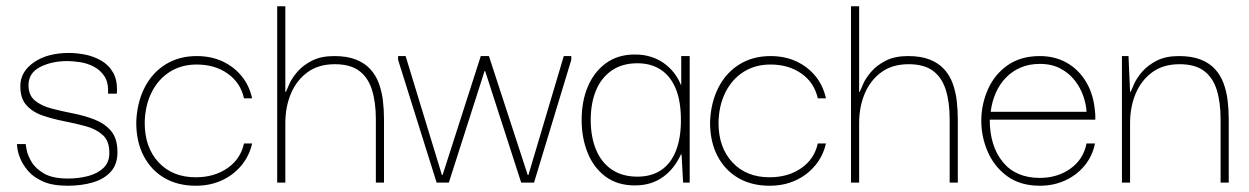

<svg xmlns="http://www.w3.org/2000/svg" viewBox="-20 -583 3988 613"><path d="M196 10Q148 10 117.5 -3.5Q87 -17 70 -37Q53 -57 45 -76.5Q37 -96 35.5 -109.5Q34 -123 34 -123H62Q62 -122 65 -105Q68 -88 80.5 -66.5Q93 -45 120.5 -29Q148 -13 197 -13Q231 -13 261.5 -21Q292 -29 311 -47.5Q330 -66 329 -97Q329 -133 308 -152Q287 -171 254 -180Q221 -189 185 -196Q149 -203 116.5 -214Q84 -225 64 -247.5Q44 -270 45 -311Q46 -355 89 -384.5Q132 -414 201 -414Q223 -414 250 -409Q277 -404 301.5 -390.5Q326 -377 341 -351.5Q356 -326 353 -284H325Q327 -318 314 -338.5Q301 -359 280 -370Q259 -381 236 -384.5Q213 -388 195 -388Q145 -388 108 -369Q71 -350 71 -311Q71 -279 91.5 -262Q112 -245 144.5 -236.5Q177 -228 213 -221Q249 -214 281.5 -201.5Q314 -189 334.5 -165Q355 -141 355 -97Q355 -58 333.5 -34.5Q312 -11 276 -0.5Q240 10 196 10Z M605 10Q548 10 505.5 -14.5Q463 -39 439 -84.5Q415 -130 415 -192Q417 -254 441 -302Q465 -350 508 -377Q551 -404 608 -404Q654 -404 690.5 -387Q727 -370 751.5 -340Q776 -310 785 -269H759Q748 -319 707 -348Q666 -377 608 -377Q559 -377 522 -353.5Q485 -330 464 -288Q443 -246 442 -191Q442 -112 486.5 -64.5Q531 -17 605 -17Q664 -17 706 -46Q748 -75 759 -125H785Q776 -85 750.5 -54.5Q725 -24 688 -7Q651 10 605 10Z M865 0V-563H891V-290H893Q896 -298 904.5 -316.5Q913 -335 930.5 -355Q948 -375 976.5 -389.5Q1005 -404 1047 -404Q1088 -404 1116 -393Q1144 -382 1162 -362.5Q1180 -343 1189.5 -317Q1199 -291 1202.5 -262Q1206 -233 1206 -202V0H1180V-202Q1180 -257 1167.5 -296.5Q1155 -336 1126.5 -357Q1098 -378 1049 -378Q997 -378 962 -352.5Q927 -327 909 -284.5Q891 -242 891 -190V0Z M1374 0 1251 -392V-404H1275L1391 -24H1393L1515 -404H1541L1665 -24H1667L1780 -404H1804V-392L1685 0H1644L1529 -356H1527L1413 0Z M2007 9Q1951 9 1913 -19.5Q1875 -48 1856 -95.5Q1837 -143 1837 -200Q1837 -260 1857 -307Q1877 -354 1915 -381.5Q1953 -409 2007 -409Q2034 -409 2057 -402Q2080 -395 2098.5 -382Q2117 -369 2131 -351.5Q2145 -334 2154 -312H2155V-404H2182V0H2161L2156 -90H2154Q2144 -68 2130 -50Q2116 -32 2097.5 -18.5Q2079 -5 2056.5 2Q2034 9 2007 9ZM2015 -19Q2060 -19 2091 -40Q2122 -61 2138 -101.5Q2154 -142 2154 -199Q2154 -261 2137 -301Q2120 -341 2089 -361Q2058 -381 2015 -381Q1966 -381 1932.5 -357.5Q1899 -334 1882.5 -293.5Q1866 -253 1866 -200Q1866 -146 1883 -105Q1900 -64 1933.5 -41.5Q1967 -19 2015 -19Z M2437 10Q2380 10 2337.5 -14.5Q2295 -39 2271 -84.5Q2247 -130 2247 -192Q2249 -254 2273 -302Q2297 -350 2340 -377Q2383 -404 2440 -404Q2486 -404 2522.5 -387Q2559 -370 2583.5 -340Q2608 -310 2617 -269H2591Q2580 -319 2539 -348Q2498 -377 2440 -377Q2391 -377 2354 -353.5Q2317 -330 2296 -288Q2275 -246 2274 -191Q2274 -112 2318.5 -64.5Q2363 -17 2437 -17Q2496 -17 2538 -46Q2580 -75 2591 -125H2617Q2608 -85 2582.5 -54.5Q2557 -24 2520 -7Q2483 10 2437 10Z M2697 0V-563H2723V-290H2725Q2728 -298 2736.5 -316.5Q2745 -335 2762.5 -355Q2780 -375 2808.5 -389.5Q2837 -404 2879 -404Q2920 -404 2948 -393Q2976 -382 2994 -362.5Q3012 -343 3021.5 -317Q3031 -291 3034.5 -262Q3038 -233 3038 -202V0H3012V-202Q3012 -257 2999.5 -296.5Q2987 -336 2958.5 -357Q2930 -378 2881 -378Q2829 -378 2794 -352.5Q2759 -327 2741 -284.5Q2723 -242 2723 -190V0Z M3300 10Q3237 10 3195 -21Q3153 -52 3132.5 -101Q3112 -150 3113 -202Q3114 -253 3135 -299.5Q3156 -346 3197.5 -375Q3239 -404 3300 -404Q3349 -404 3387 -382Q3425 -360 3448.5 -320Q3472 -280 3476 -226Q3477 -220 3477 -213.5Q3477 -207 3477 -201H3140Q3140 -117 3181.5 -66Q3223 -15 3300 -15Q3356 -15 3397.5 -44.5Q3439 -74 3449 -125H3476Q3468 -85 3443 -54.5Q3418 -24 3381 -7Q3344 10 3300 10ZM3143 -226H3449Q3448 -249 3439 -275.5Q3430 -302 3412 -325.5Q3394 -349 3366 -364Q3338 -379 3300 -379Q3266 -379 3239 -367.5Q3212 -356 3192 -335.5Q3172 -315 3159.5 -287Q3147 -259 3143 -226Z M3562 0V-404H3583L3588 -290H3590Q3593 -298 3601.5 -316.5Q3610 -335 3627.5 -355Q3645 -375 3673.5 -389.5Q3702 -404 3744 -404Q3785 -404 3813 -393Q3841 -382 3859 -362.5Q3877 -343 3886.5 -317Q3896 -291 3899.5 -262Q3903 -233 3903 -202V0H3877V-202Q3877 -257 3864.5 -296.5Q3852 -336 3823.5 -357Q3795 -378 3746 -378Q3694 -378 3659 -352.5Q3624 -327 3606 -284.5Q3588 -242 3588 -190V0Z"/></svg>

Font: Darker Grotesque Light
Style: Regular
Weight: 300
Designer: Gabriel Lam
Foundry: TypeRant
Version: Version 1.000;gftools[0.9.28]